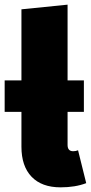

<svg xmlns="http://www.w3.org/2000/svg" viewBox="-20 -784 390 824"><path d="M350 2Q303 20 240 20Q159 20 115.5 -25.5Q72 -71 72 -154V-304H0V-439H72V-744L270 -764V-439H340V-304H270V-162Q270 -135 294 -135Q305 -135 315 -139Z"/></svg>

Font: Fira Sans Black
Style: Regular
Weight: 900
Designer: Carrois Corporate & Edenspiekermann AG
Foundry: Carrois Corporate GbR & Edenspiekermann AG
Version: Version 4.203